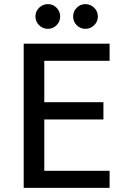

<svg xmlns="http://www.w3.org/2000/svg" viewBox="-20 -912 612 932"><path d="M512 0H95V-700H512V-617H195V-416H482V-332H195V-83H512ZM170 -789.5Q152 -807 152 -832Q152 -857 170 -874.5Q188 -892 212.5 -892Q237 -892 254.5 -874.5Q272 -857 272 -832Q272 -807 254.5 -789.5Q237 -772 212.5 -772Q188 -772 170 -789.5ZM437 -874.5Q455 -857 455 -832Q455 -807 437 -789.5Q419 -772 394.5 -772Q370 -772 352.5 -789.5Q335 -807 335 -832Q335 -857 352.5 -874.5Q370 -892 394.5 -892Q419 -892 437 -874.5Z"/></svg>

Font: Voces
Style: Regular
Weight: 400
Designer: Ana Paula Megda, Pablo Ugerman
Foundry: Ana Paula Megda, Pablo Ugerman
Version: Version 1.003